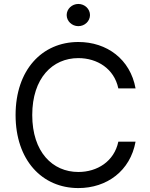

<svg xmlns="http://www.w3.org/2000/svg" viewBox="-20 -952 767 982"><path d="M673.3 -500C646.3 -649.1 527 -737.2 380.7 -737.2C194.6 -737.2 59.7 -593.8 59.7 -363.6C59.7 -133.5 194.6 9.9 380.7 9.9C527 9.9 646.3 -78.1 673.3 -227.3H585.2C563.9 -126.4 477.3 -72.4 380.7 -72.4C248.6 -72.4 144.9 -174.7 144.9 -363.6C144.9 -552.6 248.6 -654.8 380.7 -654.8C477.3 -654.8 563.9 -600.9 585.2 -500ZM380.7 -818.2C413.4 -818.2 440.3 -843.8 440.3 -875C440.3 -906.2 413.4 -931.8 380.7 -931.8C348 -931.8 321 -906.2 321 -875C321 -843.8 348 -818.2 380.7 -818.2Z"/></svg>

Font: Karasuma Gothic
Style: Regular
Weight: 400
Designer: Rasmus Andersson, Ryoko Nishizuka
Foundry: Genbu
Version: Version 1.00